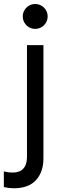

<svg xmlns="http://www.w3.org/2000/svg" viewBox="-43 -748 315 980"><path d="M-23.4 207V127Q-1.5 132.8 21.5 132.8Q57.6 132.8 76.2 112.5Q94.7 92.3 94.7 52.7V-517.6H178.7V60.5Q178.7 129.4 140.9 171.1Q103 212.9 27.3 212.9Q1.5 212.9 -23.4 207ZM73.2 -664.1Q73.2 -681.6 81.8 -696Q90.3 -710.4 104.7 -719Q119.1 -727.5 136.7 -727.5Q153.8 -727.5 168.5 -719Q183.1 -710.4 191.7 -695.8Q200.2 -681.2 200.2 -664.1Q200.2 -647 191.7 -632.3Q183.1 -617.7 168.5 -609.1Q153.8 -600.6 136.7 -600.6Q119.1 -600.6 104.7 -609.1Q90.3 -617.7 81.8 -632.1Q73.2 -646.5 73.2 -664.1Z"/></svg>

Font: Reddit Sans Chocolate
Style: Regular
Weight: 400
Designer: Stephen Hutchings
Foundry: Reddit
Version: Version 1.013